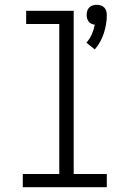

<svg xmlns="http://www.w3.org/2000/svg" viewBox="-20 -780 540 800"><path d="M375 -574 340 -602Q354 -618 362.5 -637Q371 -656 375 -677Q368 -678 361 -681Q354 -684 349.5 -690Q345 -696 343 -703Q341 -710 341 -718Q341 -726 343.5 -734.5Q346 -743 352 -749Q358 -755 366.5 -757.5Q375 -760 383 -760Q391 -760 399.5 -757.5Q408 -755 414 -749Q420 -743 422.5 -734.5Q425 -726 425 -718Q425 -679 412.5 -641Q400 -603 375 -574ZM75 0V-55H227V-680H89V-735H287V-55H425V0Z"/></svg>

Font: Iosevka Fixed Light
Style: Regular
Weight: 300
Monospace: yes
Designer: Belleve Invis
Foundry: Belleve Invis
Version: Version 32.3.0